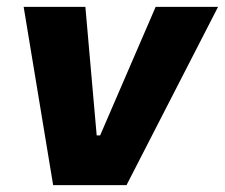

<svg xmlns="http://www.w3.org/2000/svg" viewBox="-20 -540 656 560"><path d="M135 0H349L616 -520H434L272 -145H262L229 -520H49Z"/></svg>

Font: Fixel Display 20240404 ExBold
Style: Italic
Weight: 800
Italic angle: -10°
Designer: AlfaBravo + MacPaw
Foundry: Kyrylo Tkachov, Marchela Mozhyna, Serhii Makarenko, Maria Weinstein, Zakhar Kryvoshyya
Version: Version 1.211;Glyphs 3.2 (3225)